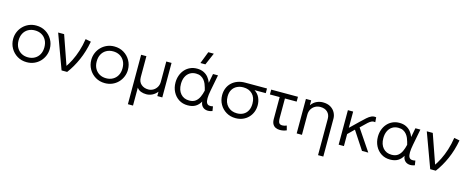

<svg xmlns="http://www.w3.org/2000/svg" viewBox="-42 -1576 6370 2607"><g transform="rotate(15 3143.0 -272.0)"><path d="M296 15Q222 15 163.5 -20Q105 -55 71.5 -113.8Q38 -172.5 38 -242.5Q38 -295 57.2 -341.5Q76.5 -388 111.5 -423.8Q146.5 -459.5 193.5 -479.8Q240.5 -500 296 -500Q370.5 -500 428.8 -465Q487 -430 520.5 -371.2Q554 -312.5 554 -242.5Q554 -190.5 534.8 -143.8Q515.5 -97 481 -61.2Q446.5 -25.5 399.2 -5.2Q352 15 296 15ZM296 -53.5Q349 -53.5 390 -76.8Q431 -100 454.2 -142.2Q477.5 -184.5 477.5 -242.5Q477.5 -300.5 454.2 -343Q431 -385.5 390 -408.5Q349 -431.5 296 -431.5Q243 -431.5 202 -408.5Q161 -385.5 137.8 -343Q114.5 -300.5 114.5 -242.5Q114.5 -184.5 138 -142.2Q161.5 -100 202.2 -76.8Q243 -53.5 296 -53.5Z M784 0 606 -485H690L843 -46.5L823.5 -63Q859 -113 891.8 -178.2Q924.5 -243.5 950 -323Q975.5 -402.5 989.5 -495L1067 -480Q1040.5 -335 987.2 -214.8Q934 -94.5 862.5 0Z M1394.5 15Q1320.5 15 1262 -20Q1203.5 -55 1170 -113.8Q1136.5 -172.5 1136.5 -242.5Q1136.5 -295 1155.8 -341.5Q1175 -388 1210 -423.8Q1245 -459.5 1292 -479.8Q1339 -500 1394.5 -500Q1469 -500 1527.2 -465Q1585.5 -430 1619 -371.2Q1652.5 -312.5 1652.5 -242.5Q1652.5 -190.5 1633.2 -143.8Q1614 -97 1579.5 -61.2Q1545 -25.5 1497.8 -5.2Q1450.5 15 1394.5 15ZM1394.5 -53.5Q1447.5 -53.5 1488.5 -76.8Q1529.5 -100 1552.8 -142.2Q1576 -184.5 1576 -242.5Q1576 -300.5 1552.8 -343Q1529.5 -385.5 1488.5 -408.5Q1447.5 -431.5 1394.5 -431.5Q1341.5 -431.5 1300.5 -408.5Q1259.5 -385.5 1236.2 -343Q1213 -300.5 1213 -242.5Q1213 -184.5 1236.5 -142.2Q1260 -100 1300.8 -76.8Q1341.5 -53.5 1394.5 -53.5Z M1772.5 210V-485H1846.5V-192Q1846.5 -124.5 1887 -89.8Q1927.5 -55 1987 -55Q2023.5 -55 2055.2 -73.2Q2087 -91.5 2106.5 -124.5Q2126 -157.5 2126 -201V-485H2200V0H2130V-61.5Q2098 -22.5 2059.2 -3.8Q2020.5 15 1976.5 15Q1935.5 15 1901 1.8Q1866.5 -11.5 1844.5 -42.5V210Z M2559 15Q2487.5 15 2434 -19.5Q2380.5 -54 2350.5 -112.5Q2320.5 -171 2320.5 -242.5Q2320.5 -296 2337.5 -343Q2354.5 -390 2385.8 -425.2Q2417 -460.5 2460.2 -480.2Q2503.5 -500 2556 -500Q2610.5 -500 2650.5 -480.5Q2690.5 -461 2717 -428Q2743.5 -395 2758 -355L2783 -485H2853L2809.5 -260Q2796.5 -193.5 2796 -150.8Q2795.5 -108 2806.5 -85.8Q2817.5 -63.5 2840.2 -58Q2863 -52.5 2896 -61L2906 2.5Q2861 19 2824 13Q2787 7 2764.2 -18.8Q2741.5 -44.5 2738 -86.5Q2711.5 -37.5 2668 -11.2Q2624.5 15 2559 15ZM2563 -53.5Q2616.5 -53.5 2649.8 -78.5Q2683 -103.5 2702.2 -145.5Q2721.5 -187.5 2733 -238.5Q2729 -254 2722.8 -278Q2716.5 -302 2705.2 -328.8Q2694 -355.5 2675.2 -378.8Q2656.5 -402 2628.2 -416.8Q2600 -431.5 2559.5 -431.5Q2510 -431.5 2473.8 -408.5Q2437.5 -385.5 2417.2 -343Q2397 -300.5 2397 -242.5Q2397 -155.5 2442 -104.5Q2487 -53.5 2563 -53.5ZM2579 -585 2644.5 -754.5H2722L2649 -585Z M3232 15Q3158 15 3100.2 -19.5Q3042.5 -54 3009.5 -112.2Q2976.5 -170.5 2976.5 -241.5Q2976.5 -295 2995 -340Q3013.5 -385 3047.8 -417.2Q3082 -449.5 3129.5 -467.2Q3177 -485 3234.5 -485H3542V-419.5H3383.5Q3434 -387.5 3456.5 -337.2Q3479 -287 3479 -232Q3479 -180 3461 -135.2Q3443 -90.5 3410.2 -56.8Q3377.5 -23 3332.2 -4Q3287 15 3232 15ZM3233.5 -53.5Q3285 -53.5 3323.5 -75Q3362 -96.5 3383.2 -137Q3404.5 -177.5 3404.5 -235Q3404.5 -321.5 3356.5 -369.2Q3308.5 -417 3229.5 -417Q3179.5 -417 3139.8 -397.2Q3100 -377.5 3076.5 -338.5Q3053 -299.5 3053 -242Q3053 -156 3103.2 -104.8Q3153.5 -53.5 3233.5 -53.5Z M3856 14Q3822 14 3795.2 1.5Q3768.5 -11 3753.2 -37.8Q3738 -64.5 3738 -108V-417H3601V-485H3977V-417H3812V-146.5Q3812 -93.5 3825.5 -74Q3839 -54.5 3870.5 -54.5Q3886 -54.5 3900.8 -58Q3915.5 -61.5 3931.5 -68.5L3948.5 -5.5Q3926.5 4 3902.5 9Q3878.5 14 3856 14Z M4445.5 210V-301.5Q4445.5 -359 4408.8 -394.8Q4372 -430.5 4309 -430.5Q4268 -430.5 4235 -412Q4202 -393.5 4182.5 -360.2Q4163 -327 4163 -283V0H4089V-485H4163V-416Q4195.5 -461 4238.2 -480.5Q4281 -500 4325.5 -500Q4390.5 -500 4433.8 -473.8Q4477 -447.5 4498.2 -406.8Q4519.5 -366 4519.5 -324V210Z M4679 0V-485H4753V-256.5L4875.5 -375Q4915.5 -413.5 4947.5 -442.2Q4979.5 -471 5009.8 -484.2Q5040 -497.5 5075 -491L5080.5 -423.5Q5053 -429 5030 -418.8Q5007 -408.5 4982.2 -386Q4957.5 -363.5 4925 -331L4893 -300L5095.5 0H5007L4840 -254L4753 -169V0Z M5404 15Q5332.5 15 5279 -19.5Q5225.5 -54 5195.5 -112.5Q5165.5 -171 5165.5 -242.5Q5165.5 -296 5182.5 -343Q5199.5 -390 5230.8 -425.2Q5262 -460.5 5305.2 -480.2Q5348.5 -500 5401 -500Q5455.5 -500 5495.5 -480.5Q5535.5 -461 5562 -428Q5588.5 -395 5603 -355L5628 -485H5698L5654.5 -260Q5641.5 -193.5 5641 -150.8Q5640.5 -108 5651.5 -85.8Q5662.5 -63.5 5685.2 -58Q5708 -52.5 5741 -61L5751 2.5Q5706 19 5669 13Q5632 7 5609.2 -18.8Q5586.5 -44.5 5583 -86.5Q5556.5 -37.5 5513 -11.2Q5469.5 15 5404 15ZM5408 -53.5Q5461.5 -53.5 5494.8 -78.5Q5528 -103.5 5547.2 -145.5Q5566.5 -187.5 5578 -238.5Q5574 -254 5567.8 -278Q5561.5 -302 5550.2 -328.8Q5539 -355.5 5520.2 -378.8Q5501.5 -402 5473.2 -416.8Q5445 -431.5 5404.5 -431.5Q5355 -431.5 5318.8 -408.5Q5282.5 -385.5 5262.2 -343Q5242 -300.5 5242 -242.5Q5242 -155.5 5287 -104.5Q5332 -53.5 5408 -53.5Z M5966 0 5788 -485H5872L6025 -46.5L6005.5 -63Q6041 -113 6073.8 -178.2Q6106.5 -243.5 6132 -323Q6157.5 -402.5 6171.5 -495L6249 -480Q6222.5 -335 6169.2 -214.8Q6116 -94.5 6044.5 0Z"/></g></svg>

Font: Geologica Roman ExtraLight
Style: Regular
Weight: 250
Designer: Sindre Bremnes, Frode Helland
Foundry: Monokrom Skriftforlag AS
Version: Version 1.010;gftools[0.9.28]